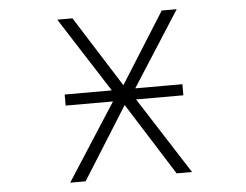

<svg xmlns="http://www.w3.org/2000/svg" viewBox="-52 -795 1103 860"><g transform="rotate(-5 500.0 -365.0)"><path d="M239.3 -344.7V-394.5H451.2L235.4 -731.4H303.7L504.9 -413.1L705.1 -731.4H772.5L556.6 -394.5H768.6V-344.7H555.7L777.3 1H708L502.9 -324.2L298.8 1H229.5L452.1 -344.7Z"/></g></svg>

Font: GenEi Gothic M Light
Style: Regular
Weight: 300
Designer: o_tamon (Modified); [Source Han Sans]
Ryoko NISHIZUKA  (kana & ideographs); Paul D. Hunt (Latin, Greek & Cyrillic); Wenl
Version: Version 1.1a;Original Version 1.004